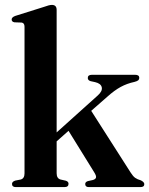

<svg xmlns="http://www.w3.org/2000/svg" viewBox="-20 -763 608 783"><path d="M44.5 0Q29 0 29 -13Q29 -22 42 -26.5L65 -31Q80 -35.5 80 -56V-654Q80 -669.5 68 -671L39 -672Q27.5 -674 27.5 -683.5Q27.5 -692.5 42 -698L158 -734.5Q181 -743 191.5 -743Q211 -743 211 -722.5V-223L379 -374Q398.5 -391.5 395 -407Q391.5 -422.5 368 -428L349.5 -432Q338 -435.5 338 -445Q338 -458 355 -458H531Q548 -458 548 -445.5Q548 -439.5 544 -435.8Q540 -432 528.5 -429Q498 -422.5 472.2 -408.5Q446.5 -394.5 417 -368L352 -311L513 -59Q522.5 -44 531.2 -37.8Q540 -31.5 554.5 -27.5Q568.5 -20.5 568.5 -12Q568.5 0 552.5 0H342.5Q327.5 0 327.5 -12.5Q327.5 -21 338.5 -24.5L357 -28.5Q369.5 -31.5 371.5 -38.8Q373.5 -46 363.5 -61.5L259.5 -229.5L211 -186.5V-56.5Q211 -35.5 226.5 -31L248.5 -26Q259.5 -22.5 259.5 -13.5Q259.5 0 242.5 0Z"/></svg>

Font: Fraunces 72pt S000 SemiBold
Style: Regular
Weight: 600
Version: Version 1.000; ttfautohint (v1.8.3)